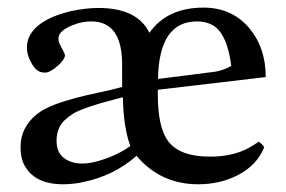

<svg xmlns="http://www.w3.org/2000/svg" viewBox="-20 -472 747 502"><path d="M543.9 -284.7Q566.9 -289.1 584.5 -299.8Q577.6 -356.9 557.1 -386.5Q536.6 -416 495.1 -416Q395.5 -416 393.1 -265.6ZM320.8 -90.3Q302.7 -138.2 301.3 -217.8Q196.8 -191.4 170.4 -174.3Q144 -157.2 136 -140.6Q127.9 -124 127.9 -105.5Q127.9 -86.9 133.1 -76.4Q138.2 -65.9 147 -59.1Q184.6 -29.8 261.7 -59.1Q296.4 -72.3 320.8 -90.3ZM370.6 -386.2Q417 -452.1 512.2 -452.1Q586.4 -452.1 631.8 -398.4Q674.8 -347.2 674.8 -270.5L392.6 -237.3V-225.6Q392.6 -138.7 419.9 -102.5Q450.2 -62.5 528.8 -62.5Q588.4 -62.5 629.9 -85Q643.1 -92.3 656.7 -101.6Q666 -94.7 670.9 -87.4Q652.3 -40 601.1 -13.7Q554.7 9.8 498.5 9.8Q399.9 9.8 336.9 -64.5Q276.4 -11.2 193.4 4.9Q168.5 9.8 145 9.8Q67.9 9.8 42 -43.5Q33.7 -61 33.7 -87.6Q33.7 -114.3 44.9 -135.7Q56.2 -157.2 75.2 -172.4Q94.2 -187.5 120.4 -197.5Q146.5 -207.5 175.8 -215.3Q205.1 -223.1 236.8 -229.7Q268.6 -236.3 299.3 -244.6V-303.7Q299.3 -416 218.8 -416Q196.3 -416 175.3 -408.2Q132.8 -393.1 132.8 -371.1Q132.8 -361.8 138.7 -351.6Q149.9 -332 149.9 -327.1Q149.9 -322.3 144.5 -314.7Q139.2 -307.1 130.9 -299.8Q110.8 -282.2 97.7 -282.2Q84.5 -282.2 76.7 -288.8Q68.8 -295.4 63 -305.7Q50.3 -327.1 50.3 -347.2Q50.3 -367.2 60.1 -382.8Q69.8 -398.4 85.9 -409.9Q102.1 -421.4 122.3 -429.4Q142.6 -437.5 163.1 -442.4Q203.6 -451.2 237.3 -451.2Q338.9 -451.2 370.6 -386.2Z"/></svg>

Font: RadleyRegular
Style: Regular
Weight: 400
Designer: vernon adams
Foundry: vernon adams
Version: Version 1.000;PS 001.001;hotconv 1.0.56